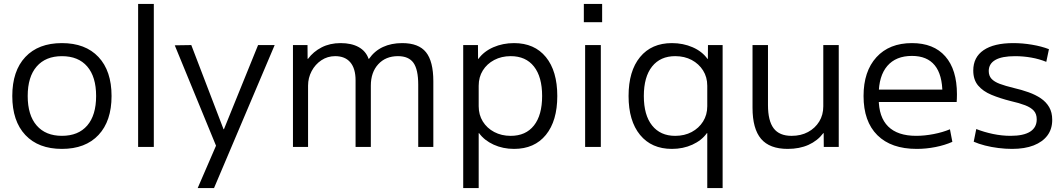

<svg xmlns="http://www.w3.org/2000/svg" viewBox="-20 -750 5433 980"><path d="M296 10Q176 10 109.3 -61Q42.7 -132 42.7 -260Q42.7 -388 109.3 -459Q176 -530 296 -530Q416 -530 482.7 -459Q549.4 -388 549.4 -260Q549.4 -132 482.7 -61Q416 10 296 10ZM296 -56.7Q380 -56.7 425.3 -109.4Q470.6 -162 470.6 -260Q470.6 -358 425.3 -410.6Q380 -463.3 296 -463.3Q213 -463.3 167.2 -410.6Q121.4 -358 121.4 -260Q121.4 -162 167.2 -109.4Q213 -56.7 296 -56.7Z M685 0V-730H765.1V0Z M989 210 1082.6 -6.3 872 -518.7 956.4 -520 1121 -90.4H1123L1297.3 -520H1382L1072.4 210Z M1475.3 0V-520H1549.6L1550.1 -449.7H1552.1Q1579.3 -486.4 1621.6 -508.2Q1663.9 -530 1718.6 -530Q1774.1 -530 1810.9 -509.5Q1847.8 -488.9 1861.4 -449.7H1863.4Q1891.7 -490.2 1934.6 -510.1Q1977.4 -530 2033.1 -530Q2117 -530 2154.4 -483.4Q2191.8 -436.8 2191.8 -335.1V0H2114.7V-317.8Q2114.7 -395.1 2090.4 -429.3Q2066 -463.4 2011.2 -463.4Q1948.5 -463.4 1910.7 -422.2Q1872.8 -380.9 1872.8 -312.8V0H1794.9V-339.9Q1794.9 -400.1 1768.1 -431.8Q1741.3 -463.4 1690.8 -463.4Q1651.8 -463.4 1620.3 -442.4Q1588.8 -421.3 1570.6 -386.9Q1552.4 -352.5 1552.4 -312.8V0Z M2603.7 -530Q2708.1 -530 2766.3 -458.7Q2824.5 -387.5 2824.5 -260Q2824.5 -133 2766.3 -61.5Q2708.1 10 2603.7 10Q2547.3 10 2499.8 -11.6Q2452.3 -33.3 2425.3 -70.3H2423.3V210H2344.3V-520H2419.6L2420.1 -449.7H2422.1Q2449.7 -487.7 2498.2 -508.9Q2546.8 -530 2603.7 -530ZM2586.6 -463.4Q2539.8 -463.4 2502.6 -443.8Q2465.5 -424.2 2444.4 -390.3Q2423.3 -356.5 2423.3 -312.3V-207.7Q2423.3 -164 2444.4 -129.9Q2465.5 -95.8 2502.7 -76.2Q2539.8 -56.6 2586.7 -56.6Q2663.7 -56.6 2705.4 -109.5Q2747.1 -162.4 2747.1 -260Q2747.1 -357.6 2705.4 -410.5Q2663.7 -463.4 2586.6 -463.4Z M2960 -636.6V-730H3053.4V-636.6ZM2966.6 0V-520H3046.7V0Z M3590 210V-70.3H3587.9Q3561.5 -33.3 3514 -11.6Q3466.5 10 3409.6 10Q3305.5 10 3246.9 -61.5Q3188.3 -133 3188.3 -260Q3188.3 -387.5 3246.9 -458.7Q3305.5 -530 3409.6 -530Q3466.5 -530 3515.1 -508.9Q3563.8 -487.7 3590.9 -449.7H3593.1L3593.6 -520H3668.4V210ZM3426.1 -56.6Q3473.8 -56.6 3510.5 -76.2Q3547.2 -95.8 3568.6 -129.9Q3590 -164 3590 -207.7V-312.3Q3590 -356.4 3568.6 -390.3Q3547.2 -424.2 3510.6 -443.8Q3473.9 -463.4 3426.4 -463.4Q3350.6 -463.4 3308.4 -410.6Q3266.2 -357.7 3266.2 -260Q3266.2 -162.4 3308.4 -109.5Q3350.6 -56.6 3426.1 -56.6Z M4000.6 10Q3908.2 10 3864.6 -41.3Q3821 -92.7 3821 -200V-520H3899.9V-213.6Q3899.9 -133.2 3929 -94.9Q3958 -56.6 4020.5 -56.6Q4068 -56.6 4104.4 -76.2Q4140.7 -95.8 4161.5 -129.7Q4182.2 -163.5 4182.2 -207.2V-520H4261.1V0H4184.7L4184.2 -70.3H4182.2Q4152.9 -31.5 4106.8 -10.7Q4060.8 10 4000.6 10Z M4659 10Q4528.7 10 4458.2 -60Q4387.7 -130 4387.7 -260Q4387.7 -386 4453.5 -458Q4519.3 -530 4634.7 -530Q4745.7 -530 4805 -462.3Q4864.4 -394.7 4864.4 -268.7Q4864.4 -258.7 4864 -247.6Q4863.7 -236.6 4863 -229.3H4431V-292.7H4805L4790.3 -272Q4790.3 -368.6 4751.1 -416.6Q4712 -464.6 4634.7 -464.6Q4553 -464.6 4509 -413.5Q4465.1 -362.3 4465.1 -266.7V-246.7Q4465.1 -152 4513.4 -104.4Q4561.7 -56.7 4656.3 -56.7Q4699.3 -56.7 4745.5 -65.7Q4791.7 -74.7 4828.7 -90.1L4841 -26Q4802.7 -9 4755 0.5Q4707.3 10 4659 10Z M5145.7 10Q5112 10 5076 5.5Q5040 1 5007.5 -7.3Q4975 -15.7 4950 -26.7L4963 -91.4Q5003 -75.7 5048.3 -66.2Q5093.7 -56.7 5138.3 -56.7Q5204.3 -56.7 5238 -78Q5271.6 -99.4 5271.6 -140.7Q5271.6 -168.3 5256.8 -184.8Q5242 -201.3 5212.3 -212.8Q5182.7 -224.3 5138.3 -234.3Q5084 -248 5040.7 -266Q4997.3 -284 4972.5 -313.5Q4947.7 -343 4947.7 -390Q4947.7 -458 5000.5 -494Q5053.3 -530 5152.3 -530Q5199.3 -530 5247.7 -521.8Q5296 -513.7 5334 -499L5320.4 -434.3Q5284.7 -448.9 5243.8 -456.1Q5203 -463.3 5161 -463.3Q5094 -463.3 5060.6 -444.1Q5027.1 -425 5026.7 -388Q5026.7 -363.3 5040.7 -348Q5054.7 -332.7 5083 -322Q5111.4 -311.4 5154.4 -301Q5194.7 -291.7 5230.2 -279Q5265.7 -266.3 5292.7 -248Q5319.7 -229.7 5335.2 -203Q5350.7 -176.3 5350.7 -138.7Q5351 -92 5326.4 -58.8Q5301.7 -25.7 5256 -7.8Q5210.4 10 5145.7 10Z"/></svg>

Font: M PLUS 1 Thin
Style: Regular
Weight: 100
Designer: Coji Morishita
Foundry: UNDERFOREST DESIGN
Version: Version 1.001